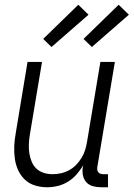

<svg xmlns="http://www.w3.org/2000/svg" viewBox="-20 -781 563 809"><path d="M179 8Q152 8 127.5 0.5Q103 -7 85 -24Q67 -41 56.5 -64Q46 -87 42.5 -112.5Q39 -138 40 -164.5Q41 -191 46 -218L96 -520H157L105 -209Q102 -189 101.5 -170Q101 -151 104 -133Q107 -115 114 -98.5Q121 -82 134 -70Q147 -58 164.5 -52.5Q182 -47 202 -47Q219 -47 237 -51Q255 -55 271.5 -64Q288 -73 301 -86.5Q314 -100 324 -116.5Q334 -133 339 -150Q344 -167 347 -185L403 -520H464L390 -77Q389 -71 390 -65Q391 -59 394.5 -55Q398 -51 403.5 -49Q409 -47 415 -47H435V8H406Q388 8 371.5 3.5Q355 -1 344 -13Q333 -25 329.5 -42Q326 -59 329 -77L331 -85Q319 -65 303 -46.5Q287 -28 266.5 -15.5Q246 -3 223.5 2.5Q201 8 179 8ZM367 -583 332 -617 480 -761 523 -719ZM197 -583 162 -617 310 -761 353 -719Z"/></svg>

Font: Iosevka Light
Style: Italic
Weight: 300
Italic angle: -9°
Monospace: yes
Designer: Belleve Invis
Foundry: Belleve Invis
Version: Version 32.5.0; ttfautohint (v1.8.4)